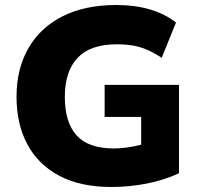

<svg xmlns="http://www.w3.org/2000/svg" viewBox="-20 -736 790 767"><path d="M425 11Q301 11 216.5 -34Q132 -79 89 -160Q46 -241 46 -349Q46 -461 93.5 -543.5Q141 -626 230 -671Q319 -716 444 -716Q520 -716 580 -698Q640 -680 683 -646L626 -505Q594 -526 567 -537.5Q540 -549 511.5 -554Q483 -559 446 -559Q341 -559 290 -505Q239 -451 239 -349Q239 -247 286 -195Q333 -143 435 -143Q485 -143 544 -158V-269H398V-397H695V-44Q638 -17 567.5 -3Q497 11 425 11Z"/></svg>

Font: Mulish Black
Style: Regular
Weight: 900
Designer: Vernon Adams
Foundry: Vernon Adams
Version: Version 3.603; ttfautohint (v1.8.3)